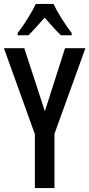

<svg xmlns="http://www.w3.org/2000/svg" viewBox="-20 -960 456 980"><path d="M253 -940H163C144 -899 105 -837 70 -791V-780H125C148 -802 178 -836 208 -870C238 -836 265 -804 291 -780H346V-791C312 -836 274 -895 253 -940ZM209 -392 104 -714H0L158 -275V0H258V-277L416 -714H312Z"/></svg>

Font: Noto Sans Khmer ExtraCondensed Medium
Style: Regular
Weight: 500
Width: 2
Designer: Danh Hong and the Monotype Design Team
Foundry: Monotype Imaging Inc.
Version: Version 2.004